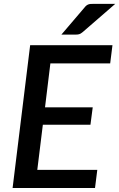

<svg xmlns="http://www.w3.org/2000/svg" viewBox="-20 -948 601 968"><path d="M234 -628.5 207 -407H447.5L436 -319H196L168 -91.5H470.5L459 0H43.5L132 -720H547L535.5 -628.5ZM561 -928.5 396 -785.5Q386.5 -777.5 379 -775.5Q371.5 -773.5 360 -773.5H289.5L406 -910Q411 -916.5 415.5 -920Q420 -923.5 425 -925.5Q430 -927.5 436.2 -928Q442.5 -928.5 451 -928.5Z"/></svg>

Font: Lato 2
Style: Italic
Weight: 600
Italic angle: -7°
Designer: Lukasz Dziedzic with Adam Twardoch and Botio Nikoltchev
Foundry: tyPoland Lukasz Dziedzic
Version: Version 2.015; 2015-08-06; http://www.latofonts.com/